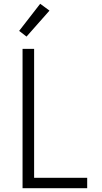

<svg xmlns="http://www.w3.org/2000/svg" viewBox="-20 -993 540 1013"><path d="M99 0V-735H160V-55H440V0ZM120 -800 81 -830 192 -973 241 -937Z"/></svg>

Font: Iosevka Term Curly Light
Style: Regular
Weight: 300
Designer: Belleve Invis
Foundry: Belleve Invis
Version: Version 32.3.0